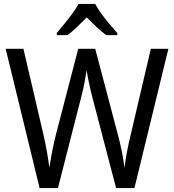

<svg xmlns="http://www.w3.org/2000/svg" viewBox="-20 -964 893 984"><path d="M843 -714 669 0H575L454 -463Q445 -497 436.5 -537Q428 -577 424 -604Q421 -583 413.5 -543Q406 -503 395 -462L277 0H183L9 -714H100L202 -277Q224 -179 233 -104Q239 -145 248 -191Q257 -237 268 -280L381 -714H468L583 -278Q595 -234 604 -189.5Q613 -145 618 -104Q623 -145 631.5 -189.5Q640 -234 651 -278L753 -714ZM468 -944Q479 -922 499 -894.5Q519 -867 541 -841Q563 -815 581 -795V-784H525Q501 -801 475.5 -825Q450 -849 425 -875Q399 -849 374 -825Q349 -801 326 -784H271V-795Q289 -816 310.5 -842.5Q332 -869 351.5 -895.5Q371 -922 383 -944Z"/></svg>

Font: Noto Sans Gurmukhi UI SemiCondensed
Style: Regular
Weight: 400
Width: 4
Designer: Jelle Bosma - Monotype Design Team
Foundry: Monotype Imaging Inc.
Version: Version 2.004; ttfautohint (v1.8.4.7-5d5b)